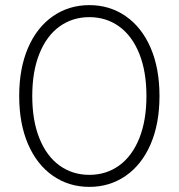

<svg xmlns="http://www.w3.org/2000/svg" viewBox="-20 -725 698 750"><path d="M55 -350Q55 -458 89.5 -538Q124 -618 186.5 -661.5Q249 -705 329 -705Q409 -705 471.5 -661.5Q534 -618 568.5 -538Q603 -458 603 -350Q603 -242 568.5 -162Q534 -82 471.5 -38.5Q409 5 329 5Q249 5 186.5 -38.5Q124 -82 89.5 -162Q55 -242 55 -350ZM552 -350Q552 -446 524 -515.5Q496 -585 445.5 -621.5Q395 -658 329 -658Q263 -658 212.5 -621.5Q162 -585 134 -515.5Q106 -446 106 -350Q106 -254 134 -184.5Q162 -115 212.5 -78.5Q263 -42 329 -42Q395 -42 445.5 -78.5Q496 -115 524 -184.5Q552 -254 552 -350Z"/></svg>

Font: Goldbeck Next Light
Style: Regular
Weight: 300
Designer: Julieta Ulanovsky
Foundry: Julieta Ulanovsky
Version: Version 7.200